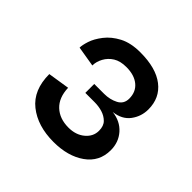

<svg xmlns="http://www.w3.org/2000/svg" viewBox="-90 -753 426 426"><g transform="rotate(45 123.0 -539.5)"><path d="M128 -401Q78 -401 46.5 -426Q15 -451 15 -501L66 -509Q67 -479 84 -463Q101 -447 129 -447Q152 -447 167 -459.5Q182 -472 182 -490Q182 -505 174 -513Q166 -521 154.5 -524.5Q143 -528 130 -528H101V-556H132Q150 -556 164.5 -563.5Q179 -571 179 -588Q179 -609 164.5 -621Q150 -633 125 -633Q106 -633 94 -625.5Q82 -618 75.5 -606Q69 -594 69 -582L21 -590Q21 -598 25.5 -612Q30 -626 42 -641.5Q54 -657 74 -667.5Q94 -678 124 -678Q173 -678 199.5 -657.5Q226 -637 226 -601Q226 -579 213 -561.5Q200 -544 174 -541Q200 -538 215.5 -520.5Q231 -503 231 -478Q231 -442 202 -421.5Q173 -401 128 -401Z"/></g></svg>

Font: Darker Grotesque Light
Style: Bold
Weight: 700
Version: Version 1.000;gftools[0.9.28]